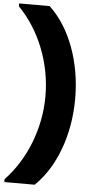

<svg xmlns="http://www.w3.org/2000/svg" viewBox="-73 -944 612 1203"><g transform="rotate(5 233.5 -342.5)"><path d="M193 219C321 97 399 -111 399 -340C399 -570 321 -781 189 -904H-3V-886C133 -748 212 -544 212 -340C212 -136 133 64 2 201V219Z"/></g></svg>

Font: Poppins STUK1
Style: Regular
Weight: 400
Designer: Jonny Pinhorn (original), Sammy Jo Hughes (modified version)
Foundry: Type Mafia
Version: Version 1.002;hotconv 1.0.109;makeotfexe 2.5.65596